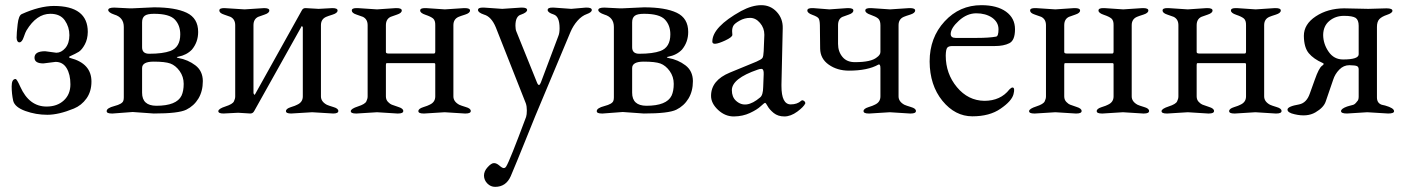

<svg xmlns="http://www.w3.org/2000/svg" viewBox="-20 -434 5409 739"><path d="M173.8 -380.9Q120.6 -380.9 82 -316.9Q78.1 -311 71.3 -291Q64.5 -271 54.7 -271Q44.9 -271 43.9 -288.6Q43.9 -306.6 47.9 -340.8Q51.8 -375 64 -379.9Q131.8 -410.6 187 -411.1Q317.9 -411.1 317.9 -311Q317.4 -283.2 306.6 -263.2Q295.9 -243.2 283.7 -234.9Q271 -227.1 250 -217.8Q241.2 -213.9 250 -210.9Q332 -189.9 332 -120.1Q332 -82 313 -55.2Q293.9 -28.3 264.2 -16.1Q206.1 7.8 162.1 7.8Q118.2 7.8 77.6 -6.8Q37.1 -21.5 30.8 -45.9Q24.9 -73.2 24.9 -101.6Q24.9 -129.9 40 -129.9Q44.9 -129.9 58.1 -100.1Q92.3 -23.9 159.2 -23.9Q200.2 -23.9 225.6 -47.4Q251 -70.8 251 -109.4Q251 -147.9 236.3 -171.9Q221.7 -195.8 193.8 -195.8L147 -189.9Q112.8 -189.9 112.8 -211.9Q112.8 -236.8 153.8 -236.8L196.8 -231Q215.8 -231 231.4 -249Q247.1 -267.6 247.1 -298.8Q247.1 -330.1 229.5 -355.5Q211.9 -380.9 173.8 -380.9Z M526.9 -171.9V-77.1Q526.9 -27.3 581.5 -26.9Q659.7 -26.9 678.7 -65.9Q687 -84 687 -111.3Q687 -138.7 671.4 -160.6Q655.8 -182.1 635.7 -189.5Q615.7 -196.8 571.3 -196.8Q526.9 -196.8 526.9 -171.9ZM742.7 -311Q742.7 -272 718.8 -243.2Q698.7 -222.2 666.5 -215.8Q654.3 -213.9 666.5 -210.9Q703.6 -204.1 731.9 -182.6Q760.3 -161.1 760.7 -122.1Q760.7 -83 743.7 -54.7Q726.6 -26.4 696.8 -11.7Q667 2.9 571.8 2.9L490.7 -2.9L413.6 2.9H410.6Q390.6 2.9 390.6 -5.9Q390.1 -18.1 420.4 -25.9Q450.7 -33.7 454.6 -45.9Q456.5 -50.8 456.5 -59.1V-330.1Q456.5 -367.2 419.9 -377.9Q397 -385.7 396.5 -395.5Q397 -404.8 419.9 -404.8L478.5 -401.9H488.8L572.8 -405.8Q654.8 -405.8 698.7 -384.8Q742.7 -363.8 742.7 -311ZM526.9 -252Q526.9 -227.1 554.2 -227.1Q606 -227.1 635.7 -237.8Q673.8 -252 673.8 -301.8Q673.8 -336.9 652.8 -358.9Q631.8 -380.9 572.8 -380.9Q546.4 -380.9 536.6 -373Q526.9 -365.2 526.9 -348.1Z M1123.5 -30.8Q1145.5 -40.5 1145.5 -63V-329.1Q1143.6 -333 1141.6 -334L958.5 -6.8Q953.6 2.9 943.4 2.9L896.5 0L840.3 2.9Q820.3 2.9 820.3 -6.3Q820.8 -15.6 848.1 -24.4Q875.5 -33.2 880.4 -43.9Q885.3 -53.7 885.3 -63V-336.9Q885.3 -359.9 867.2 -369.1Q860.4 -372.1 842.3 -377.9Q824.2 -383.8 824.2 -393.6Q824.2 -403.3 844.2 -402.8L921.4 -397.9L996.6 -402.8Q1016.6 -402.8 1016.6 -393.6Q1016.6 -383.8 998.5 -377.9Q980.5 -372.1 973.6 -369.1Q955.6 -360.4 955.6 -336.9V-75.2Q957.5 -70.3 960.4 -68.8L1140.6 -392.1Q1145.5 -403.3 1156.2 -402.8L1206.5 -399.9L1259.3 -402.8Q1279.3 -402.8 1279.3 -393.6Q1279.3 -383.8 1260.7 -377.9Q1242.2 -372.1 1235.4 -369.1Q1215.3 -360.4 1215.3 -336.9V-63Q1215.3 -43 1237.8 -30.8Q1244.1 -27.8 1263.2 -22Q1282.2 -16.6 1282.2 -6.8Q1282.2 2.9 1262.2 2.9L1181.6 -2L1100.6 2.9Q1080.6 2.9 1080.6 -6.3Q1080.6 -15.6 1099.1 -21.5Q1117.7 -27.3 1123.5 -30.8Z M1506.3 -402.8Q1526.4 -402.8 1526.4 -393.6Q1526.4 -383.8 1508.3 -377.9Q1490.2 -372.1 1483.4 -369.1Q1465.3 -360.4 1465.3 -336.9V-233.9Q1465.3 -228 1475.1 -228H1650.4Q1655.3 -228 1655.3 -235.8V-336.9Q1655.8 -355 1647 -362.8Q1638.2 -370.1 1617.7 -377Q1597.2 -383.8 1597.2 -393.6Q1597.2 -403.3 1617.2 -402.8H1620.1L1692.4 -397.9L1766.1 -402.8H1769Q1789.1 -402.8 1789.1 -393.6Q1789.1 -383.8 1770.5 -377.9Q1752 -372.1 1745.1 -369.1Q1725.1 -360.4 1725.1 -336.9V-63Q1725.1 -43 1747.6 -30.8Q1753.9 -27.8 1772.9 -22Q1792 -16.6 1792 -6.8Q1792 2.9 1772 2.9H1769L1691.4 -2L1613.3 2.9H1610.4Q1590.3 2.9 1590.3 -6.3Q1590.3 -15.6 1608.9 -21.5Q1627.4 -27.3 1633.3 -30.8Q1655.3 -40.5 1655.3 -63V-186Q1655.3 -190.9 1651.4 -190.9H1468.3Q1465.3 -190.9 1465.3 -184.1V-63Q1465.3 -49.8 1473.6 -41.5Q1481.9 -33.2 1487.8 -31.2Q1493.7 -29.3 1512.7 -22.5Q1532.2 -16.6 1532.2 -6.8Q1532.2 2.9 1512.2 2.9H1509.3L1431.2 -2L1353 2.9H1350.1Q1330.1 2.9 1330.1 -6.3Q1330.6 -15.6 1357.9 -24.4Q1385.3 -33.2 1390.1 -43.9Q1395 -53.7 1395 -63V-336.9Q1395 -359.9 1377 -369.1Q1370.1 -372.1 1352.1 -377.9Q1334 -383.8 1334 -393.6Q1334 -403.3 1354 -402.8H1356.9L1431.2 -397.9L1503.4 -402.8Z M2237.8 -404.8Q2257.8 -404.8 2257.8 -395.5Q2257.8 -386.7 2238.8 -379.9Q2219.2 -373 2202.6 -354Q2186 -335 2175.8 -311L2040 13.2Q2039.1 15.1 2002.9 105Q1966.8 194.8 1945.8 244.1Q1927.7 285.2 1885.7 285.2Q1868.7 285.2 1856 272.5Q1843.3 259.8 1842.8 242.2Q1842.8 224.6 1856.9 209.5Q1871.1 193.8 1880.9 193.8Q1890.6 193.4 1901.9 203.1Q1913.1 212.9 1918.9 212.9Q1924.8 212.9 1928.7 206.1Q1941.9 185.1 2004.9 16.1Q2007.8 7.3 2007.8 -8.8Q2007.8 -24.9 2003.9 -36.1L1888.2 -329.1Q1871.1 -370.1 1842.8 -377.9Q1819.8 -385.7 1819.8 -395.5Q1819.8 -405.3 1839.8 -404.8H1842.8L1913.1 -399.9L1985.8 -404.8H1988.8Q2008.8 -404.8 2008.8 -395.5Q2008.8 -386.2 1985.8 -377.9Q1963.9 -372.1 1963.9 -335Q1963.9 -320.8 1967.8 -312L2046.9 -116.2Q2054.7 -97.2 2062 -117.2L2128.9 -294.9Q2133.8 -306.2 2133.8 -325.2Q2133.8 -371.1 2110.8 -378.4Q2087.9 -385.7 2087.9 -395.5Q2087.9 -405.3 2107.9 -404.8H2110.8L2178.7 -399.9L2234.9 -404.8Z M2413.1 -171.9V-77.1Q2413.1 -27.3 2467.8 -26.9Q2545.9 -26.9 2564.9 -65.9Q2573.2 -84 2573.2 -111.3Q2573.2 -138.7 2557.6 -160.6Q2542 -182.1 2522 -189.5Q2502 -196.8 2457.5 -196.8Q2413.1 -196.8 2413.1 -171.9ZM2628.9 -311Q2628.9 -272 2605 -243.2Q2585 -222.2 2552.7 -215.8Q2540.5 -213.9 2552.7 -210.9Q2589.8 -204.1 2618.2 -182.6Q2646.5 -161.1 2647 -122.1Q2647 -83 2629.9 -54.7Q2612.8 -26.4 2583 -11.7Q2553.2 2.9 2458 2.9L2377 -2.9L2299.8 2.9H2296.9Q2276.9 2.9 2276.9 -5.9Q2276.4 -18.1 2306.6 -25.9Q2336.9 -33.7 2340.8 -45.9Q2342.8 -50.8 2342.8 -59.1V-330.1Q2342.8 -367.2 2306.2 -377.9Q2283.2 -385.7 2282.7 -395.5Q2283.2 -404.8 2306.2 -404.8L2364.7 -401.9H2375L2459 -405.8Q2541 -405.8 2585 -384.8Q2628.9 -363.8 2628.9 -311ZM2413.1 -252Q2413.1 -227.1 2440.4 -227.1Q2492.2 -227.1 2522 -237.8Q2560.1 -252 2560.1 -301.8Q2560.1 -336.9 2539.1 -358.9Q2518.1 -380.9 2459 -380.9Q2432.6 -380.9 2422.9 -373Q2413.1 -365.2 2413.1 -348.1Z M2721.7 -273.9Q2721.7 -330.1 2832.5 -391.6Q2874.5 -414.1 2910.2 -414.1Q2945.8 -414.1 2969.7 -388.2Q2993.7 -362.3 2992.7 -325.2L2987.8 -108.9V-103Q2987.8 -32.2 3023.4 -32.2Q3048.3 -32.2 3063.5 -45.9Q3067.4 -49.8 3073.2 -46.4Q3079.1 -43 3079.6 -37.1V-36.1Q3073.7 -22.9 3048.8 -4.4Q3023.4 14.2 2999 14.2Q2974.6 14.2 2958 1Q2941.4 -12.7 2934.6 -25.4Q2927.7 -38.1 2924.8 -38.1Q2921.9 -38.1 2907.7 -24.9Q2893.6 -11.7 2866.2 1Q2838.9 13.7 2805.2 14.2Q2771.5 14.6 2744.1 -10.7Q2716.8 -36.1 2716.8 -64.9Q2716.8 -125 2789.6 -154.8L2891.6 -196.8Q2910.6 -205.1 2914.6 -210.9Q2918.5 -216.8 2919.4 -236.8L2921.9 -298.8V-300.8Q2921.9 -326.2 2905.3 -345.7Q2888.7 -365.2 2867.2 -365.2Q2845.7 -365.2 2826.7 -354.5Q2807.6 -343.8 2802.7 -335Q2797.9 -326.2 2797.9 -314L2798.8 -299.8Q2798.8 -291 2770.5 -277.8Q2721.7 -255.4 2721.7 -273.9ZM2796.9 -86.9Q2796.9 -61 2812.5 -46.4Q2850.1 -11.7 2905.8 -59.1Q2917 -67.9 2917.5 -99.1L2919.4 -147.9Q2920.4 -168.9 2910.6 -168.9Q2903.8 -168.9 2896.5 -166Q2796.9 -131.8 2796.9 -86.9Z M3323.7 2.9Q3303.7 2.9 3303.7 -6.3Q3303.7 -15.6 3322.3 -21.5Q3340.8 -27.3 3346.7 -30.8Q3368.7 -40.5 3368.7 -63V-171.9Q3368.7 -189 3360.4 -185.1Q3319.3 -162.1 3247.6 -162.1Q3202.6 -162.1 3169.9 -185.1Q3137.2 -208 3136.7 -247.1L3135.7 -336.9Q3135.3 -356.9 3130.4 -363.8Q3125.5 -370.1 3106.4 -377Q3087.4 -383.8 3087.4 -393.6Q3087.4 -403.3 3107.4 -402.8H3110.4L3172.4 -397.9L3241.7 -402.8H3244.6Q3264.6 -402.8 3264.6 -393.6Q3264.6 -383.8 3247.1 -377.9Q3229.5 -372.1 3222.7 -369.1Q3205.6 -361.3 3205.6 -336.9V-265.1Q3205.6 -235.4 3222.7 -214.8Q3239.7 -194.3 3271.5 -194.8Q3332.5 -194.8 3354.5 -212.9Q3368.7 -222.7 3368.7 -233.9V-336.9Q3368.7 -355 3359.9 -362.8Q3351.1 -370.1 3331.1 -377Q3310.5 -383.8 3310.5 -393.6Q3310.5 -403.3 3330.6 -402.8H3333.5L3405.8 -397.9L3479.5 -402.8H3482.4Q3502.4 -402.8 3502.4 -393.6Q3502.4 -383.8 3483.9 -377.9Q3465.3 -372.1 3458.5 -369.1Q3438.5 -360.4 3438.5 -336.9V-63Q3438.5 -43 3460.9 -30.8Q3467.3 -27.8 3486.3 -22Q3505.4 -16.6 3505.4 -6.8Q3505.4 2.9 3485.4 2.9H3482.4L3404.8 -2L3326.7 2.9Z M3639.2 -303.2Q3639.2 -288.1 3658.2 -288.1H3740.2Q3787.1 -288.1 3813.5 -293Q3823.2 -293.9 3823.2 -321.3Q3823.2 -348.6 3798.3 -366.2Q3773.4 -382.8 3737.8 -382.8Q3702.1 -382.8 3670.9 -354.5Q3639.6 -326.2 3639.2 -303.2ZM3757.3 -414.1Q3817.4 -414.1 3852.1 -389.2Q3886.7 -364.3 3886.7 -321.3Q3886.7 -278.3 3864.7 -267.6Q3843.3 -256.8 3809.1 -256.8H3645.5Q3631.3 -256.8 3626 -250.5Q3620.6 -244.1 3620.1 -220.2Q3620.1 -150.4 3663.1 -98.6Q3706.1 -46.9 3768.6 -45.9Q3831.1 -45.9 3865.2 -89.8Q3872.1 -96.7 3876.5 -97.2Q3887.7 -97.7 3880.9 -71.3Q3874 -44.9 3831.1 -15.6Q3789.1 13.7 3722.7 13.7Q3656.2 13.7 3607.4 -45.9Q3558.6 -106 3558.1 -197.3Q3558.1 -289.1 3615.7 -351.6Q3673.3 -414.1 3757.3 -414.1Z M4117.2 -402.8Q4137.2 -402.8 4137.2 -393.6Q4137.2 -383.8 4119.1 -377.9Q4101.1 -372.1 4094.2 -369.1Q4076.2 -360.4 4076.2 -336.9V-233.9Q4076.2 -228 4085.9 -228H4261.2Q4266.1 -228 4266.1 -235.8V-336.9Q4266.6 -355 4257.8 -362.8Q4249 -370.1 4228.5 -377Q4208 -383.8 4208 -393.6Q4208 -403.3 4228 -402.8H4231L4303.2 -397.9L4377 -402.8H4379.9Q4399.9 -402.8 4399.9 -393.6Q4399.9 -383.8 4381.3 -377.9Q4362.8 -372.1 4356 -369.1Q4335.9 -360.4 4335.9 -336.9V-63Q4335.9 -43 4358.4 -30.8Q4364.7 -27.8 4383.8 -22Q4402.8 -16.6 4402.8 -6.8Q4402.8 2.9 4382.8 2.9H4379.9L4302.2 -2L4224.1 2.9H4221.2Q4201.2 2.9 4201.2 -6.3Q4201.2 -15.6 4219.7 -21.5Q4238.3 -27.3 4244.1 -30.8Q4266.1 -40.5 4266.1 -63V-186Q4266.1 -190.9 4262.2 -190.9H4079.1Q4076.2 -190.9 4076.2 -184.1V-63Q4076.2 -49.8 4084.5 -41.5Q4092.8 -33.2 4098.6 -31.2Q4104.5 -29.3 4123.5 -22.5Q4143.1 -16.6 4143.1 -6.8Q4143.1 2.9 4123 2.9H4120.1L4042 -2L3963.9 2.9H3960.9Q3940.9 2.9 3940.9 -6.3Q3941.4 -15.6 3968.8 -24.4Q3996.1 -33.2 4001 -43.9Q4005.9 -53.7 4005.9 -63V-336.9Q4005.9 -359.9 3987.8 -369.1Q3981 -372.1 3962.9 -377.9Q3944.8 -383.8 3944.8 -393.6Q3944.8 -403.3 3964.8 -402.8H3967.8L4042 -397.9L4114.3 -402.8Z M4627 -402.8Q4647 -402.8 4647 -393.6Q4647 -383.8 4628.9 -377.9Q4610.8 -372.1 4604 -369.1Q4585.9 -360.4 4585.9 -336.9V-233.9Q4585.9 -228 4595.7 -228H4771Q4775.9 -228 4775.9 -235.8V-336.9Q4776.4 -355 4767.6 -362.8Q4758.8 -370.1 4738.3 -377Q4717.8 -383.8 4717.8 -393.6Q4717.8 -403.3 4737.8 -402.8H4740.7L4813 -397.9L4886.7 -402.8H4889.6Q4909.7 -402.8 4909.7 -393.6Q4909.7 -383.8 4891.1 -377.9Q4872.6 -372.1 4865.7 -369.1Q4845.7 -360.4 4845.7 -336.9V-63Q4845.7 -43 4868.2 -30.8Q4874.5 -27.8 4893.6 -22Q4912.6 -16.6 4912.6 -6.8Q4912.6 2.9 4892.6 2.9H4889.6L4812 -2L4733.9 2.9H4731Q4710.9 2.9 4710.9 -6.3Q4710.9 -15.6 4729.5 -21.5Q4748 -27.3 4753.9 -30.8Q4775.9 -40.5 4775.9 -63V-186Q4775.9 -190.9 4772 -190.9H4588.9Q4585.9 -190.9 4585.9 -184.1V-63Q4585.9 -49.8 4594.2 -41.5Q4602.5 -33.2 4608.4 -31.2Q4614.3 -29.3 4633.3 -22.5Q4652.8 -16.6 4652.8 -6.8Q4652.8 2.9 4632.8 2.9H4629.9L4551.8 -2L4473.6 2.9H4470.7Q4450.7 2.9 4450.7 -6.3Q4451.2 -15.6 4478.5 -24.4Q4505.9 -33.2 4510.7 -43.9Q4515.6 -53.7 4515.6 -63V-336.9Q4515.6 -359.9 4497.6 -369.1Q4490.7 -372.1 4472.7 -377.9Q4454.6 -383.8 4454.6 -393.6Q4454.6 -403.3 4474.6 -402.8H4477.5L4551.8 -397.9L4624 -402.8Z M5164.6 -23.9Q5165.5 -23.9 5172.9 -26.4Q5180.2 -28.8 5187.5 -30.3Q5194.8 -31.7 5203.6 -43.9Q5209.5 -48.8 5209.5 -62V-167Q5209.5 -176.8 5202.6 -179.7Q5196.3 -182.6 5173.8 -183.1Q5151.4 -183.1 5134.8 -166Q5118.2 -148.9 5111.3 -127L5082.5 -43Q5074.7 -20 5043 -1.5Q5011.2 17.1 4963.4 5.9Q4935.5 0 4935.5 -12.2Q4935.5 -24.4 4980.5 -32.2Q5009.3 -38.1 5021.5 -74.2L5040.5 -127Q5056.6 -172.9 5068.4 -180.7Q5080.1 -188.5 5070.3 -191.9Q5036.1 -207 5017.6 -229Q4999 -251 4998.5 -295.9Q4998.5 -340.8 5044.4 -371.1Q5090.3 -401.4 5153.3 -401.9L5246.6 -399.9L5316.4 -401.9Q5339.4 -401.9 5339.4 -392.6Q5339.4 -383.8 5318.8 -377Q5298.3 -370.1 5289.1 -360.4Q5279.8 -350.6 5279.8 -330.1V-59.1Q5279.8 -37.1 5298.3 -30.8Q5301.3 -29.8 5311.5 -27.8Q5345.7 -18.1 5345.7 -5.9Q5345.7 2.9 5322.8 2.9L5242.7 -2L5164.6 2.9Q5141.6 2.9 5141.6 -6.3Q5141.6 -15.6 5164.6 -23.9ZM5149.4 -205.1Q5209.5 -205.1 5209.5 -225.1V-335Q5209.5 -356.9 5197.8 -365.2Q5185.5 -373 5152.8 -373Q5120.1 -373 5096.7 -353.5Q5073.2 -334 5072.8 -299.3Q5073.2 -264.6 5093.8 -234.9Q5114.3 -205.1 5149.4 -205.1Z"/></svg>

Font: EBGaramond
Style: Regular
Weight: 400
Version: Version 000.012g